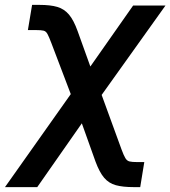

<svg xmlns="http://www.w3.org/2000/svg" viewBox="-76 -558 694 782"><path d="M-55.7 204.1 260.3 -242.7H312L419.4 51.8Q428.2 75.7 434.8 86.4Q441.4 97.2 451.7 99.6Q461.9 102.1 482.4 102.1H511.7L495.1 204.1H468.3Q424.3 204.1 395.8 196.3Q367.2 188.5 348.1 166Q329.1 143.6 313 100.1L257.3 -55.7L75.7 204.1ZM234.9 -115.2 133.3 -382.3Q123.5 -408.2 117.4 -419.4Q111.3 -430.7 101.6 -433.1Q91.8 -435.5 71.3 -435.5H37.6L54.7 -538.1H85Q129.4 -538.1 157.5 -529.8Q185.5 -521.5 204.8 -498.8Q224.1 -476.1 240.2 -431.2L292 -287.1L466.3 -535.6H598.1L297.9 -115.2Z"/></svg>

Font: Inter 20pt SemiBold
Style: Italic
Weight: 600
Italic angle: -9.3988°
Version: Version 4.001;git-66647c0bb